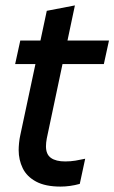

<svg xmlns="http://www.w3.org/2000/svg" viewBox="-20 -680 423 710"><path d="M204 10Q148 10 113.5 -8.5Q79 -27 64 -58Q49 -89 49 -125Q49 -136 50.5 -151.5Q52 -167 55 -180L153 -640L257 -660L153 -168Q150 -152 150 -139Q150 -109 168.5 -96Q187 -83 221 -83Q241 -83 259 -86Q277 -89 295 -93L275 0Q257 5 239 7.5Q221 10 204 10ZM36 -443 55 -530H383L364 -443Z"/></svg>

Font: Radio Canada Big
Style: Italic
Weight: 400
Italic angle: -12°
Designer: Étienne Aubert Bonn
Foundry: Coppers and Brasses
Version: Version 1.001